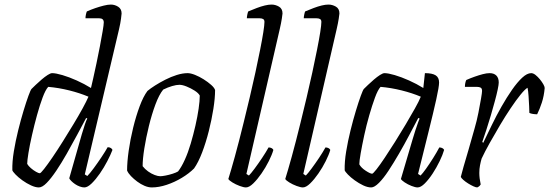

<svg xmlns="http://www.w3.org/2000/svg" viewBox="-20 -820 2403 840"><path d="M150 0Q135 0 115.5 -9Q96 -18 78 -31Q60 -44 48 -56.5Q36 -69 34 -75Q33 -112 40.5 -157.5Q48 -203 59.5 -249.5Q71 -296 83 -335.5Q95 -375 104.5 -401Q114 -427 118 -431Q124 -437 136 -448.5Q148 -460 162 -472Q176 -484 188.5 -492Q201 -500 208 -500Q224 -500 253 -491.5Q282 -483 315.5 -468Q349 -453 378 -435Q381 -447 387.5 -476Q394 -505 402 -542.5Q410 -580 417 -617Q424 -654 429 -683Q434 -712 434 -722Q434 -731 429 -735.5Q424 -740 414 -740H354Q354 -748 356 -757Q358 -766 360 -770Q378 -778 397 -784.5Q416 -791 434 -795.5Q452 -800 465 -800Q482 -800 497 -790.5Q512 -781 512 -761Q512 -758 509.5 -738.5Q507 -719 501 -693L351 -57L362 -50Q373 -61 390 -84Q407 -107 424 -132.5Q441 -158 451 -176Q460 -176 465.5 -172Q471 -168 472 -164Q464 -143 449.5 -115Q435 -87 417 -61Q399 -35 381 -17.5Q363 0 349 0Q340 0 329 -4Q318 -8 308.5 -14.5Q299 -21 292 -28Q285 -35 283 -40L338 -233Q345 -256 351.5 -276Q358 -296 362 -301L357 -304Q339 -270 317 -229Q295 -188 272 -147.5Q249 -107 226.5 -73.5Q204 -40 184.5 -20Q165 0 150 0ZM154 -62Q158 -62 173 -81Q188 -100 209.5 -131.5Q231 -163 254.5 -200.5Q278 -238 301 -276Q324 -314 341.5 -346Q359 -378 367 -397Q329 -413 283 -424.5Q237 -436 191 -440Q179 -427 166.5 -393.5Q154 -360 142 -316.5Q130 -273 120 -229Q110 -185 104.5 -151Q99 -117 99 -103Q104 -94 115 -84.5Q126 -75 137.5 -68.5Q149 -62 154 -62Z M644 0Q629 0 612.5 -7Q596 -14 580.5 -25.5Q565 -37 553 -49.5Q541 -62 536 -74Q536 -111 543 -160.5Q550 -210 562.5 -261Q575 -312 591 -355Q607 -398 625 -422Q638 -433 658.5 -446Q679 -459 703.5 -471.5Q728 -484 753.5 -492Q779 -500 801 -500Q814 -500 833 -492.5Q852 -485 871 -473Q890 -461 904 -448.5Q918 -436 921 -426Q921 -391 913.5 -343.5Q906 -296 893.5 -246.5Q881 -197 864.5 -153.5Q848 -110 829 -83Q807 -61 775.5 -42Q744 -23 709.5 -11.5Q675 0 644 0ZM681 -49Q689 -49 704.5 -52Q720 -55 735.5 -60Q751 -65 759 -70Q774 -89 788.5 -121Q803 -153 814.5 -192Q826 -231 835 -270.5Q844 -310 849 -344.5Q854 -379 854 -402Q848 -413 831.5 -423.5Q815 -434 796.5 -441.5Q778 -449 765 -449Q752 -449 733 -443.5Q714 -438 694 -428Q676 -406 660 -363Q644 -320 631.5 -269Q619 -218 611.5 -171Q604 -124 604 -93Q614 -80 628 -70Q642 -60 656.5 -54.5Q671 -49 681 -49Z M1056 0Q1046 0 1028.5 -6.5Q1011 -13 996.5 -22Q982 -31 979 -37Q984 -54 991.5 -78.5Q999 -103 1007.5 -135Q1016 -167 1026 -204.5Q1036 -242 1046 -284Q1059 -337 1072.5 -393.5Q1086 -450 1097.5 -503.5Q1109 -557 1118 -602Q1127 -647 1132 -679Q1137 -711 1137 -724Q1137 -733 1131.5 -736.5Q1126 -740 1116 -740H1060Q1060 -746 1062 -756Q1064 -766 1066 -770Q1085 -778 1103.5 -785Q1122 -792 1138.5 -796Q1155 -800 1168 -800Q1185 -800 1200.5 -791Q1216 -782 1216 -761Q1216 -758 1213 -738.5Q1210 -719 1204 -693L1058 -59L1069 -52Q1078 -61 1094 -82.5Q1110 -104 1127 -129.5Q1144 -155 1155 -175Q1162 -175 1168 -172Q1174 -169 1176 -164Q1170 -143 1156 -115Q1142 -87 1124 -61Q1106 -35 1088 -17.5Q1070 0 1056 0Z M1305 0Q1295 0 1277.5 -6.5Q1260 -13 1245.5 -22Q1231 -31 1228 -37Q1233 -54 1240.5 -78.5Q1248 -103 1256.5 -135Q1265 -167 1275 -204.5Q1285 -242 1295 -284Q1308 -337 1321.5 -393.5Q1335 -450 1346.5 -503.5Q1358 -557 1367 -602Q1376 -647 1381 -679Q1386 -711 1386 -724Q1386 -733 1380.5 -736.5Q1375 -740 1365 -740H1309Q1309 -746 1311 -756Q1313 -766 1315 -770Q1334 -778 1352.5 -785Q1371 -792 1387.5 -796Q1404 -800 1417 -800Q1434 -800 1449.5 -791Q1465 -782 1465 -761Q1465 -758 1462 -738.5Q1459 -719 1453 -693L1307 -59L1318 -52Q1327 -61 1343 -82.5Q1359 -104 1376 -129.5Q1393 -155 1404 -175Q1411 -175 1417 -172Q1423 -169 1425 -164Q1419 -143 1405 -115Q1391 -87 1373 -61Q1355 -35 1337 -17.5Q1319 0 1305 0Z M1604 0Q1588 0 1569 -9Q1550 -18 1532 -31Q1514 -44 1502 -56.5Q1490 -69 1488 -75Q1487 -112 1494.5 -157.5Q1502 -203 1513.5 -249.5Q1525 -296 1537 -335.5Q1549 -375 1558.5 -401Q1568 -427 1572 -431Q1578 -437 1590 -448.5Q1602 -460 1616 -472Q1630 -484 1642.5 -492Q1655 -500 1662 -500Q1678 -500 1707 -491.5Q1736 -483 1769.5 -468Q1803 -453 1832 -435L1839 -500Q1871 -500 1886 -490.5Q1901 -481 1901 -459Q1901 -441 1888.5 -384.5Q1876 -328 1855 -244Q1834 -160 1809 -59L1820 -52Q1829 -61 1844 -82Q1859 -103 1875 -128.5Q1891 -154 1902 -175Q1910 -175 1916 -171.5Q1922 -168 1923 -164Q1917 -143 1903.5 -115Q1890 -87 1873 -61Q1856 -35 1838.5 -17.5Q1821 0 1807 0Q1797 0 1780.5 -6.5Q1764 -13 1750.5 -22Q1737 -31 1734 -37L1785 -210Q1791 -231 1797.5 -250.5Q1804 -270 1809 -284Q1814 -298 1816 -301L1810 -304Q1792 -270 1770.5 -229Q1749 -188 1725.5 -147.5Q1702 -107 1680 -73.5Q1658 -40 1638 -20Q1618 0 1604 0ZM1608 -60Q1612 -60 1627 -79Q1642 -98 1663 -129.5Q1684 -161 1708 -199Q1732 -237 1754.5 -275Q1777 -313 1795 -345Q1813 -377 1821 -397Q1783 -413 1737 -424.5Q1691 -436 1645 -440Q1633 -427 1620.5 -393Q1608 -359 1595.5 -315.5Q1583 -272 1573.5 -228Q1564 -184 1558 -149.5Q1552 -115 1552 -101Q1560 -86 1580 -73Q1600 -60 1608 -60Z M2068 0Q2062 0 2051 -5Q2040 -10 2028 -17.5Q2016 -25 2007 -33Q1998 -41 1996 -46Q1999 -59 2008 -90.5Q2017 -122 2030 -165.5Q2043 -209 2056 -257Q2066 -291 2073 -326.5Q2080 -362 2084.5 -388.5Q2089 -415 2089 -422Q2089 -433 2083 -436.5Q2077 -440 2066 -440H2014Q2014 -448 2015.5 -456Q2017 -464 2020 -470Q2038 -478 2056.5 -484.5Q2075 -491 2092 -495.5Q2109 -500 2122 -500Q2141 -500 2151.5 -489.5Q2162 -479 2162 -459Q2162 -450 2157.5 -428.5Q2153 -407 2145 -377.5Q2137 -348 2127.5 -315.5Q2118 -283 2108 -252.5Q2098 -222 2090 -199L2094 -195Q2111 -230 2131 -271.5Q2151 -313 2174 -353.5Q2197 -394 2220 -427Q2243 -460 2264.5 -480Q2286 -500 2304 -500Q2313 -500 2323 -492Q2333 -484 2342 -473Q2351 -462 2357 -451.5Q2363 -441 2363 -435Q2360 -400 2350.5 -371Q2341 -342 2330 -320Q2321 -320 2311.5 -321.5Q2302 -323 2296 -326Q2296 -335 2295 -355.5Q2294 -376 2292.5 -399Q2291 -422 2288 -436Q2277 -430 2257.5 -406Q2238 -382 2214.5 -347Q2191 -312 2167.5 -272.5Q2144 -233 2122.5 -194.5Q2101 -156 2087 -126Q2083 -112 2080 -96.5Q2077 -81 2077 -63Q2077 -52 2078.5 -39.5Q2080 -27 2083 -13Q2081 -10 2078.5 -7Q2076 -4 2068 0Z"/></svg>

Font: Texturina 12pt Thin
Style: Italic
Weight: 250
Italic angle: -11°
Designer: Guillermo Torres Carreño
Foundry: Omnibus-Type
Version: Version 1.002